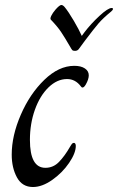

<svg xmlns="http://www.w3.org/2000/svg" viewBox="-20 -740 473 770"><path d="M27 -120Q27 -196 63.5 -280Q100 -364 158 -420Q216 -476 278 -476Q305 -476 320.5 -465.5Q336 -455 336 -438Q336 -422 324 -401Q317 -389 311 -389Q307 -389 304 -394Q282 -423 249 -423Q209 -423 174.5 -389.5Q140 -356 120 -300Q100 -244 100 -179Q100 -67 162 -67Q194 -67 217 -91Q240 -115 260 -150Q262 -153 265 -158Q268 -163 270.5 -165Q273 -167 277 -167Q280 -167 282 -163.5Q284 -160 284 -155Q284 -126 257 -86.5Q230 -47 189.5 -18.5Q149 10 112 10Q69 10 48 -28.5Q27 -67 27 -120ZM239 -712Q254 -694 275.5 -657.5Q297 -621 308 -596L319 -611Q344 -644 378.5 -676Q413 -708 428 -708Q433 -708 433 -704Q433 -700 426 -694Q393 -667 375 -646Q357 -625 320 -576L298 -546Q292 -536 281 -536Q273 -536 270 -539Q267 -542 261 -553Q239 -591 224.5 -612.5Q210 -634 184 -661Q180 -665 185.5 -676.5Q191 -688 203 -702Q219 -720 226 -720Q232 -720 239 -712Z"/></svg>

Font: Charm
Style: Regular
Weight: 400
Designer: Katatrad Aksorn Co.,Ltd.
Foundry: Cadson Demak Co.,Ltd.
Version: Version 1.001